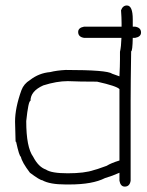

<svg xmlns="http://www.w3.org/2000/svg" viewBox="-20 -692 540 704"><path d="M76.2 -248Q76.2 -151.9 101.6 -117.2Q121.1 -79.6 148.4 -70.3Q168 -56.6 228.5 -56.6Q290 -56.6 324.2 -68.4Q328.1 -68.4 371.1 -84Q387.2 -94.2 418 -103.5V-365.2Q408.2 -376.5 335.9 -392.6Q271 -392.6 228.5 -394.5Q188 -394.5 138.7 -378.9Q91.8 -357.9 91.8 -322.3Q84 -322.3 76.2 -248ZM425.8 -594.2V-607.4Q425.8 -627 423.8 -654.3Q430.2 -671.9 445.3 -671.9Q466.8 -671.9 466.8 -621.1V-594.2H475.6Q497.1 -590.8 497.1 -572.8Q497.1 -557.1 475.6 -553.2H466.8Q465.8 -503.9 460.9 -503.9Q459 -384.3 459 -324.2V-29.3Q455.6 -7.8 437.5 -7.8Q421.9 -7.8 418 -29.3V-58.6Q392.1 -46.9 365.2 -39.1Q319.3 -15.6 234.4 -15.6H220.7Q162.1 -15.6 134.8 -31.2Q126.5 -31.2 89.8 -58.6Q60.1 -97.7 56.6 -117.2Q50.8 -118.2 39.1 -171.9Q37.1 -171.9 37.1 -173.8Q35.2 -231 35.2 -246.1Q35.2 -296.4 58.6 -361.3Q67.4 -384.8 89.8 -398.4Q123 -424.3 164.1 -427.7Q187 -433.6 220.7 -435.5Q372.6 -435.5 390.6 -421.9L418 -412.1V-414.1Q419.9 -450.2 419.9 -474.6V-502Q424.3 -520.5 425.3 -553.2H288.1Q266.6 -556.6 266.6 -574.7Q266.6 -590.3 288.1 -594.2Z"/></svg>

Font: CEF Fonts CJK Mono
Style: Regular
Weight: 400
Designer: PartyBoss (派对大魔王)
Version: Release 2.25